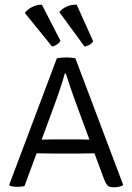

<svg xmlns="http://www.w3.org/2000/svg" viewBox="-20 -790 563 816"><path d="M203 -137.5Q200 -137.5 186.8 -137.8Q173.5 -138 158.2 -138.2Q143 -138.5 135.5 -138.5L84 1Q70.5 4 53.5 4Q34.5 4 21 -1L19 -4L221.5 -542Q226.5 -543.5 240 -544.8Q253.5 -546 262.5 -546Q270.5 -546 283.5 -544.8Q296.5 -543.5 300.5 -542L504 -3Q487.5 6 462.5 6Q445.5 6 437.5 -1.5Q429.5 -9 421.5 -30.5L381.5 -138.5Q375 -138.5 361 -138.2Q347 -138 334.5 -137.8Q322 -137.5 319.5 -137.5ZM219 -365 157 -196.5Q167.5 -197 188 -197.2Q208.5 -197.5 212.5 -197.5H311Q314.5 -197.5 332.2 -197.2Q350 -197 360 -196.5L309.5 -333.5Q302.5 -352 293.2 -378.2Q284 -404.5 275 -431Q266 -457.5 259.5 -478H255.5Q247.5 -448.5 236.5 -415.5Q225.5 -382.5 219 -365ZM306 -770 376 -614.5Q370.5 -605.5 360.5 -599.8Q350.5 -594 339.5 -592L232 -739Q243 -752.5 262.8 -761.8Q282.5 -771 306 -770ZM158 -770 237 -616.5Q231.5 -607 222 -601Q212.5 -595 201.5 -592L85.5 -735Q95.5 -749 115 -759.5Q134.5 -770 158 -770Z"/></svg>

Font: Signika Negative SC Light
Style: Regular
Weight: 300
Designer: Anna Giedryś
Foundry: Anna Giedryś
Version: Version 2.000; ttfautohint (v1.8.3) -l 8 -r 50 -G 200 -x 9 -